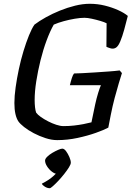

<svg xmlns="http://www.w3.org/2000/svg" viewBox="-20 -740 715 1014"><path d="M282 0Q253 0 220.5 -10.5Q188 -21 158.5 -36.5Q129 -52 107.5 -69Q86 -86 77 -99Q67 -114 61.5 -138Q56 -162 56 -196Q56 -232 62.5 -278.5Q69 -325 79.5 -374.5Q90 -424 104 -470Q118 -516 133 -553Q148 -590 162 -610Q187 -629 222 -648.5Q257 -668 296.5 -684Q336 -700 376.5 -710Q417 -720 454 -720Q495 -720 533.5 -710.5Q572 -701 604 -686.5Q636 -672 655 -656Q646 -620 636 -583.5Q626 -547 615 -521Q604 -495 592 -488Q579 -480 563 -485Q547 -490 542 -493L543 -617Q532 -623 510 -629.5Q488 -636 465 -641Q442 -646 426 -646Q404 -646 374.5 -641Q345 -636 316 -628Q287 -620 264 -610Q245 -577 226.5 -527.5Q208 -478 194 -421.5Q180 -365 171.5 -310.5Q163 -256 163 -212Q163 -191 165 -173.5Q167 -156 171 -145Q179 -134 196 -122Q213 -110 234.5 -99Q256 -88 277.5 -81Q299 -74 315 -74Q344 -74 370.5 -77Q397 -80 420.5 -84.5Q444 -89 463 -94L483 -190Q490 -222 498.5 -249.5Q507 -277 513 -290H349Q354 -311 359.5 -328Q365 -345 371 -352Q383 -352 413.5 -353.5Q444 -355 481.5 -357.5Q519 -360 554.5 -362.5Q590 -365 612 -368L624 -354Q618 -335 607.5 -300.5Q597 -266 585.5 -222.5Q574 -179 565 -133L552 -66Q530 -54 486.5 -38.5Q443 -23 389.5 -11.5Q336 0 282 0ZM243 254Q230 254 217 246Q204 238 201 230Q219 221 235 210.5Q251 200 264 188Q277 176 285 165L281 178Q269 178 254 166.5Q239 155 228.5 138.5Q218 122 218 108Q218 99 229 88Q240 77 256 67.5Q272 58 287 51.5Q302 45 309 45Q319 45 329 58.5Q339 72 346.5 89.5Q354 107 354 119Q354 128 344 144Q334 160 319 179Q304 198 288 215Q272 232 259.5 243Q247 254 243 254Z"/></svg>

Font: Texturina Medium
Style: Italic
Weight: 500
Italic angle: -11°
Designer: Guillermo Torres Carreño
Foundry: Omnibus-Type
Version: Version 1.002